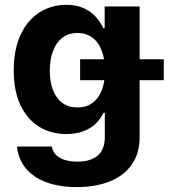

<svg xmlns="http://www.w3.org/2000/svg" viewBox="-20 -557 691 787"><path d="M49.9 43.5H192.2Q196.2 64.6 210 78.4Q223.9 92.2 246.1 98.8Q268.3 105.5 297.7 105.5Q350.6 105.5 380.2 80.9Q409.7 56.3 409.7 3.4V-94.2H403.6L402.2 -91.3Q390 -66.8 371.2 -48.9Q352.3 -31 322.1 -19.3Q291.9 -7.5 252 -7.5Q190.6 -7.5 141.8 -36.7Q93 -66 64.6 -124.5Q36.3 -183.1 36.3 -268.2Q36.3 -354.9 65.1 -415.7Q94 -476.6 142.9 -506.9Q191.8 -537.3 251.8 -537.3Q291 -537.3 320.2 -524.7Q349.5 -512 367.6 -493.2Q385.8 -474.4 399.3 -450Q401.3 -445.7 403.4 -441.4H409V-530.4H552.3V5.5Q552.3 71.7 519.9 117.7Q487.4 163.8 429.2 186.9Q371 209.9 294.6 209.9Q222.5 209.9 168.8 189.6Q115.1 169.3 84.6 131.6Q54.1 93.8 49.9 43.5ZM410.3 -267Q410.3 -314 397.2 -349Q384 -384 358.5 -402.9Q333 -421.8 297.3 -421.8Q261.2 -421.8 235.8 -402.4Q210.5 -383.1 197.3 -348.1Q184.1 -313.1 184.1 -267Q184.1 -220.8 197.5 -187Q210.8 -153.3 235.9 -134.9Q261 -116.5 297.3 -116.5Q333 -116.5 358.3 -134.6Q383.7 -152.8 397 -186.4Q410.3 -220 410.3 -267ZM308.4 -314.1H651.2V-228.4H308.4Z"/></svg>

Font: Pretendard Variable
Style: Regular
Weight: 400
Designer: Base glyphs from Inter by Rasmus Andersson; Hangul glyphs from Noto Sans CJK(Source Han Sans) by Jang Soo-young and Kang
Foundry: Kil Hyung-jin
Version: Version 1.100;FEAKit 1.0